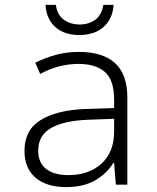

<svg xmlns="http://www.w3.org/2000/svg" viewBox="-20 -754 640 784"><path d="M250 10Q170 10 125 -28.5Q80 -67 80 -138Q80 -223 145.5 -263.5Q211 -304 327 -309L446 -313V-346Q446 -427 408.5 -460Q371 -493 300 -493Q219 -493 144 -452L124 -498Q162 -517 206 -529.5Q250 -542 303 -542Q399 -542 449.5 -496.5Q500 -451 500 -355V0H453L446 -89H443Q415 -44 367.5 -17Q320 10 250 10ZM259 -39Q343 -39 394.5 -86Q446 -133 446 -217V-269L339 -265Q240 -261 188 -231Q136 -201 136 -139Q136 -90 168 -64.5Q200 -39 259 -39ZM303 -611Q242 -611 205.5 -644Q169 -677 166 -734H208Q214 -692 241.5 -673Q269 -654 305 -654Q342 -654 368.5 -673Q395 -692 402 -734H444Q440 -677 403 -644Q366 -611 303 -611Z"/></svg>

Font: Noto Sans Mono Light
Style: Regular
Weight: 300
Designer: Monotype Design Team
Foundry: Monotype Imaging Inc.
Version: Version 2.014; ttfautohint (v1.8.4.7-5d5b)